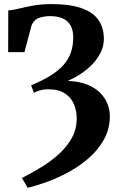

<svg xmlns="http://www.w3.org/2000/svg" viewBox="-20 -768 597 919"><path d="M112.5 130.8 84.9 83.9Q132.2 60.1 178.8 31.5Q225.4 2.8 263.5 -32.1Q301.6 -66.9 324.4 -108.9Q347.2 -150.9 347.2 -201Q347.2 -236.4 334.4 -268.2Q321.6 -300.1 291.3 -320.4Q261 -340.8 208.2 -340.8Q189.5 -340.8 171.2 -335.5Q152.8 -330.2 142.5 -323.9L129 -359.7Q184.8 -382.9 223.3 -407.1Q261.7 -431.3 285.3 -458.5Q308.8 -485.8 319.6 -517.9Q330.5 -550.1 330.5 -589Q330.5 -622.7 318.2 -645.4Q305.9 -668.1 281 -679.5Q256.2 -690.9 218.2 -690.9Q194.8 -690.9 169.4 -683.3Q144.1 -675.8 131.4 -648.1L97.1 -518.5H19.1L19.6 -718.1Q37.3 -719.2 58.5 -724.1Q79.6 -728.9 104.7 -734.6Q129.8 -740.3 159.1 -744.4Q188.4 -748.5 222.5 -748.5Q317 -748.5 372.7 -728Q428.4 -707.5 452.8 -670Q477.2 -632.4 477.2 -581.9Q477.2 -548.6 462.5 -518.1Q447.7 -487.5 423 -461.4Q398.2 -435.4 367.4 -415Q336.5 -394.7 304.5 -381Q360.4 -378.4 399 -362.4Q437.7 -346.4 461.1 -322Q484.5 -297.6 495.2 -269Q505.8 -240.5 505.8 -213Q505.8 -152.8 479.1 -103.2Q452.4 -53.7 408.7 -14.7Q365 24.3 312.6 53.3Q260.1 82.3 207.8 101.5Q155.6 120.6 112.5 130.8Z"/></svg>

Font: Merriweather Light
Style: Regular
Weight: 300
Designer: Eben Sorkin
Foundry: Eben Sorkin
Version: Version 2.100